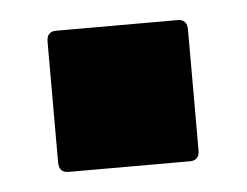

<svg xmlns="http://www.w3.org/2000/svg" viewBox="-29 -439 324 252"><g transform="rotate(-5 132.5 -313.0)"><path d="M52.5 -220Q40 -220 40 -233.5V-392.5Q40 -406 52.5 -406H212.5Q225 -406 225 -392.5V-233.5Q225 -220 212.5 -220Z"/></g></svg>

Font: Jaro
Style: Regular
Weight: 400
Designer: Agyei Archer, Celine Hurka, Mirko Velimirović
Version: Version 1.000